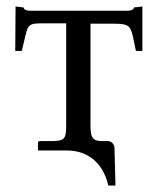

<svg xmlns="http://www.w3.org/2000/svg" viewBox="-20 -462 486 592"><path d="M259 -76V-389H330C389 -389 383 -380 399 -305H419V-442L393 -439C393 -434 387 -429 373 -429H73C58 -429 53 -434 53 -439L28 -442L27 -305H47C67 -381 58 -390 107 -390H184V-74C184 -35 179 -28 144 -27H103C99 -27 97 -25 97 -21V2H185C284 2 308 84 314 110H336L333 -6C332 -20 322 -27 312 -27H295C264 -27 259 -40 259 -76Z"/></svg>

Font: Libertinus Serif Display
Style: Regular
Weight: 400
Designer: Philipp H. Poll, Khaled Hosny
Foundry: Caleb Maclennan
Version: Version 7.050;RELEASE